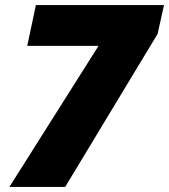

<svg xmlns="http://www.w3.org/2000/svg" viewBox="-20 -734 664 754"><path d="M17 0H236L599 -601L624 -714H121L87 -554H367Z"/></svg>

Font: Noto Sans Black
Style: Italic
Weight: 900
Italic angle: -12°
Designer: Monotype Design Team
Foundry: Monotype Imaging Inc.
Version: Version 2.013